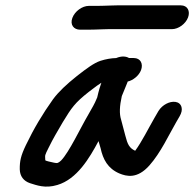

<svg xmlns="http://www.w3.org/2000/svg" viewBox="-20 -677 726 718"><path d="M480.1 -460H462.6C451.6 -466.6 434.9 -468.4 414.4 -459.9C395.9 -459.4 375.8 -456.1 355.2 -449.4C331.5 -441.3 305.4 -422.3 267.6 -392.7C228.6 -361.6 199.9 -334.5 178.8 -306.5C139.6 -251.6 106.4 -196 77 -134.7C57.7 -94.4 53.6 -74.5 53.9 -44C54.5 -18.1 68.1 -0.1 92.1 8C116.4 15.4 148.8 28.8 194.6 14.7C268.1 -7.1 314.5 -85.9 348.4 -149.3C351.3 -139.9 354.4 -130.1 356.1 -123.1C365.3 -80.6 383.2 -47.1 426 -28.5C452.7 -17.5 492.8 -6.5 538.9 -58.6C581.1 -106.3 610.5 -171 638.8 -219.9L651.5 -241.8C659.2 -254.9 661.5 -266.7 658.8 -276.5C652.2 -300.5 623.1 -300.3 601.8 -288.9C590.7 -283 580.3 -274.4 572.4 -261.6L558.2 -237.1C534.3 -195.8 510.5 -147.1 485.5 -113.2C463.4 -123.3 456.8 -137.9 448.8 -169.3C444 -187.7 439 -206.8 432.8 -229.8C425.8 -251.8 427.2 -280.4 435.5 -317.6C443.9 -337.3 451.5 -355.7 455.3 -366C456.1 -368.1 456.7 -369.6 457.6 -372.1C476.4 -376.2 499.3 -393.1 507.5 -415C516 -438 506.1 -460 480.1 -460ZM359.1 -367.6 352.2 -346.6C349.1 -336 346.5 -325.8 343.5 -312.6C331.3 -283.1 326.8 -278.6 310.5 -248.9C280.1 -197.2 238.6 -107.9 208.6 -76.9C198.8 -68.1 195.4 -65.4 182.5 -68.5C167.6 -71.9 152.7 -74.7 149.4 -77.5C148.5 -99 146.2 -93 162 -125C180.1 -161.8 192.8 -182.2 215 -220.5C248.4 -275.2 259.9 -292.2 311.8 -333.2C335.9 -352 352.2 -363.6 359.1 -367.6ZM279.3 -566H310.3C341.8 -566 385.1 -569.1 416.6 -568H623C647.3 -568 674.3 -587.7 683.3 -612C691.8 -635 682 -657 655.9 -657H451.3C416.8 -658 371.9 -655 343.2 -655H312.2C287.4 -655 259.7 -634.8 250.6 -610C240.9 -584 256.3 -566 279.3 -566Z"/></svg>

Font: Just Breathe
Style: BdObl7
Weight: 400
Foundry: Cannot Into Space Fonts
Version: Version 0.72